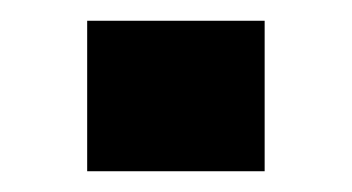

<svg xmlns="http://www.w3.org/2000/svg" viewBox="-20 -165 339 185"><path d="M64 0V-145H235V0Z"/></svg>

Font: Saira
Style: Bold
Weight: 700
Designer: Hector Gatti with collaboration of the Omnibus-Type team
Foundry: Omnibus-Type
Version: Version 1.100; ttfautohint (v1.8.3)